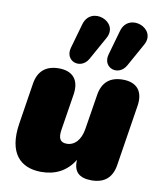

<svg xmlns="http://www.w3.org/2000/svg" viewBox="-88 -860 789 943"><g transform="rotate(10 306.5 -389.0)"><path d="M182 12C250 12 307 -15 345 -77C341 -17 371 10 432 10C496 10 534 -22 544 -86L592 -391C603 -463 569 -504 499 -504C435 -504 397 -472 387 -408L359 -233C350 -177 320 -146 281 -146C247 -146 238 -168 244 -208L273 -391C284 -463 250 -504 180 -504C116 -504 77 -472 67 -408L35 -204C11 -52 78 12 182 12ZM508 -577 572 -692C621 -780 471 -837 443 -737L408 -614C388 -543 474 -515 508 -577ZM320 -577 384 -692C433 -780 283 -837 255 -737L220 -614C200 -543 286 -515 320 -577Z"/></g></svg>

Font: SN Pro Black
Style: Italic
Weight: 900
Italic angle: -9°
Designer: Tobias Whetton
Foundry: Supernotes
Version: Version 1.001;Glyphs 3.2 (3249)